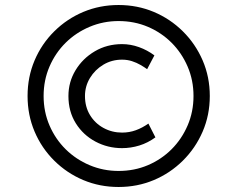

<svg xmlns="http://www.w3.org/2000/svg" viewBox="-20 -733 946 766"><path d="M453 13Q378 13 312.5 -14.5Q247 -42 196.5 -92Q146 -142 118 -208Q90 -274 90 -350Q90 -426 118 -492Q146 -558 196.5 -608Q247 -658 312.5 -685.5Q378 -713 453 -713Q528 -713 593.5 -685.5Q659 -658 709.5 -608Q760 -558 788.5 -492Q817 -426 817 -350Q817 -274 788.5 -208Q760 -142 709.5 -92Q659 -42 593.5 -14.5Q528 13 453 13ZM467 -142Q410 -142 361 -168Q312 -194 282.5 -241Q253 -288 253 -350Q253 -406 281.5 -453Q310 -500 358.5 -528.5Q407 -557 467 -557Q501 -557 534.5 -545Q568 -533 596 -512L567 -457Q556 -465 540.5 -474Q525 -483 506.5 -489Q488 -495 467 -495Q426 -495 392.5 -475Q359 -455 339 -422Q319 -389 319 -350Q319 -307 339 -274Q359 -241 393 -222.5Q427 -204 467 -204Q496 -204 522 -213.5Q548 -223 572 -240L600 -185Q570 -163 536 -152.5Q502 -142 467 -142ZM453 -51Q516 -51 570 -74Q624 -97 664.5 -137.5Q705 -178 728.5 -232.5Q752 -287 752 -350Q752 -413 728.5 -467.5Q705 -522 664.5 -562.5Q624 -603 570 -626Q516 -649 453 -649Q392 -649 337.5 -626Q283 -603 242 -562.5Q201 -522 177.5 -467.5Q154 -413 154 -350Q154 -287 177.5 -232.5Q201 -178 242 -137.5Q283 -97 337.5 -74Q392 -51 453 -51Z"/></svg>

Font: Lexend Mega Light
Style: Regular
Weight: 300
Version: Version 1.007